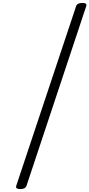

<svg xmlns="http://www.w3.org/2000/svg" viewBox="-20 -1213 610 1310"><path d="M119 77Q83 77 91 54L499 -1170Q506 -1193 542 -1193Q577 -1193 568 -1170L161 54Q153 77 119 77Z"/></svg>

Font: Playwrite CU Light
Style: Regular
Weight: 300
Designer: Veronika Burian, José Scaglione
Foundry: TypeTogether
Version: Version 1.002